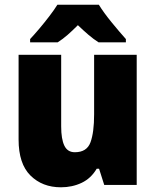

<svg xmlns="http://www.w3.org/2000/svg" viewBox="-20 -786 661 816"><path d="M561 -553V0H423L401 -69H391Q367 -28 327 -9Q287 10 239 10Q160 10 109.5 -40Q59 -90 59 -193V-553H240V-249Q240 -195 253.5 -167Q267 -139 298 -139Q349 -139 364.5 -181Q380 -223 380 -300V-553ZM400 -766Q421 -732 454.5 -691Q488 -650 515 -620V-606H399Q377 -620 356 -638Q335 -656 311 -679Q287 -655 267 -637.5Q247 -620 225 -606H108V-620Q125 -638 147 -664Q169 -690 190 -717.5Q211 -745 224 -766Z"/></svg>

Font: Noto Sans Bengali SemiCondensed Black
Style: Regular
Weight: 900
Width: 4
Designer: Joana Ranito - Universal Thirst; Jelle Bosma - Monotype Design Team
Foundry: Universal Thirst ehf.
Version: Version 3.000; ttfautohint (v1.8.4.7-5d5b)